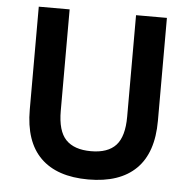

<svg xmlns="http://www.w3.org/2000/svg" viewBox="-51 -756 816 818"><g transform="rotate(5 356.5 -347.5)"><path d="M356 10Q222 10 152 -59Q82 -128 82 -265V-705H214V-271Q214 -185 249.5 -148Q285 -111 357 -111Q429 -111 463.5 -148.5Q498 -186 498 -271V-705H630V-265Q630 -128 560 -59Q490 10 356 10Z"/></g></svg>

Font: Nunito Sans 7pt SemiCondensed
Style: Bold
Weight: 700
Width: 4
Designer: Vernon Adams
Foundry: Vernon Adams
Version: Version 3.101;gftools[0.9.27]